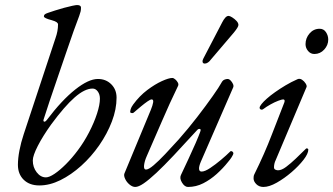

<svg xmlns="http://www.w3.org/2000/svg" viewBox="-20 -727 1321 761"><path d="M136 8Q97 8 74 -14.5Q51 -37 51 -74Q51 -99 57 -130.5Q63 -162 74 -195L200 -576Q205 -590 207.5 -603.5Q210 -617 210 -630Q210 -635 204.5 -639Q199 -643 185 -647Q154 -655 154 -662Q154 -667 157.5 -670Q161 -673 170 -676Q181 -680 198.5 -685.5Q216 -691 234 -696Q252 -701 266.5 -704Q281 -707 285 -707Q301 -707 301 -697Q301 -688 299.5 -681.5Q298 -675 294 -664Q286 -644 272 -604.5Q258 -565 241.5 -516.5Q225 -468 208 -418.5Q191 -369 176.5 -326Q162 -283 154 -257Q150 -247 154.5 -245Q159 -243 166 -252Q225 -330 278 -372Q331 -414 368 -414Q400 -414 421 -393Q442 -372 442 -340Q442 -294 423.5 -245.5Q405 -197 373.5 -151.5Q342 -106 302 -70Q262 -34 219.5 -13Q177 8 136 8ZM162 -24Q175 -24 196 -38Q217 -52 241.5 -76.5Q266 -101 289 -132Q313 -164 333 -202.5Q353 -241 364.5 -276.5Q376 -312 376 -336Q376 -353 367.5 -364.5Q359 -376 347 -376Q316 -376 276 -341Q236 -306 183 -234Q150 -188 130 -149Q110 -110 110 -91Q110 -64 125.5 -44Q141 -24 162 -24Z M516 14Q505 14 493.5 4.5Q482 -5 476 -18Q470 -31 473 -39L578 -292Q585 -309 587 -321Q589 -333 581 -333Q576 -333 564.5 -325Q553 -317 538.5 -305Q524 -293 509 -280Q507 -278 501.5 -279Q496 -280 496 -283Q496 -287 498 -294.5Q500 -302 508 -313Q533 -347 563.5 -370Q594 -393 621.5 -405.5Q649 -418 663 -418Q668 -418 674.5 -412.5Q681 -407 685 -399.5Q689 -392 685 -385Q652 -317 622 -247Q592 -177 562 -109Q553 -89 551 -72Q549 -55 559 -55Q569 -55 589 -72Q609 -89 634.5 -116Q660 -143 688 -174Q726 -217 761.5 -263Q797 -309 823 -346Q849 -383 857 -398Q862 -408 869 -411Q876 -414 882 -414Q888 -414 894 -408Q900 -402 903.5 -394Q907 -386 904 -380L776 -86Q768 -67 769 -57Q770 -47 779 -47Q792 -47 813 -61Q834 -75 856 -93.5Q878 -112 893 -127Q894 -128 896 -128Q899 -128 902 -125.5Q905 -123 905 -119Q905 -117 904 -115Q903 -113 901.5 -110Q900 -107 897.5 -103Q895 -99 891.5 -94.5Q888 -90 883 -84Q864 -60 839 -37.5Q814 -15 785.5 -0.5Q757 14 725 14Q712 14 701.5 -3Q691 -20 697 -33Q711 -63 727 -97Q743 -131 755.5 -160Q768 -189 773 -203Q778 -215 772 -216Q766 -217 761 -211Q709 -154 669 -111.5Q629 -69 599.5 -41.5Q570 -14 549.5 0Q529 14 516 14ZM792 -475Q784 -475 783 -481.5Q782 -488 786 -495L861 -639Q866 -649 872.5 -656.5Q879 -664 886 -664Q891 -664 900.5 -658Q910 -652 917.5 -644Q925 -636 925 -628Q925 -624 920.5 -616.5Q916 -609 907 -598L815 -490Q811 -484 804.5 -479.5Q798 -475 792 -475Z M1024 14Q1007 14 996 3Q985 -8 985 -20Q985 -24 985.5 -28Q986 -32 988 -36Q1029 -119 1057 -192.5Q1085 -266 1107 -321Q1111 -333 1102 -333Q1097 -333 1082.5 -327.5Q1068 -322 1052 -313Q1036 -304 1024 -295Q1019 -291 1014 -293Q1009 -295 1009 -300Q1009 -305 1016.5 -314.5Q1024 -324 1037.5 -336Q1051 -348 1070 -361.5Q1089 -375 1111.5 -388.5Q1134 -402 1159 -413Q1168 -417 1177 -411Q1186 -405 1191.5 -396Q1197 -387 1195 -382L1073 -93Q1069 -85 1067.5 -77.5Q1066 -70 1066 -64Q1066 -57 1071.5 -54.5Q1077 -52 1082 -52Q1096 -52 1114 -65.5Q1132 -79 1152.5 -98.5Q1173 -118 1192 -137Q1194 -139 1196 -139Q1198 -139 1200 -137.5Q1202 -136 1202 -134Q1202 -118 1183 -93.5Q1164 -69 1135.5 -44.5Q1107 -20 1077 -3Q1047 14 1024 14ZM1226 -513Q1211 -513 1201 -525Q1191 -537 1191 -552Q1191 -576 1207 -594.5Q1223 -613 1247 -613Q1263 -613 1272 -599.5Q1281 -586 1281 -570Q1281 -548 1265 -530.5Q1249 -513 1226 -513Z"/></svg>

Font: EB Garamond
Style: Italic
Weight: 400
Italic angle: -17.2°
Designer: Georg Duffner and Octavio Pardo
Foundry: Georg Duffner
Version: Version 1.001